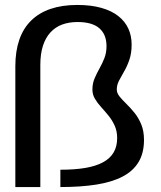

<svg xmlns="http://www.w3.org/2000/svg" viewBox="-20 -756 651 776"><path d="M42 0H143V-493.5Q143 -538 153.5 -570.8Q164 -603.5 183.8 -625Q203.5 -646.5 231.2 -656.8Q259 -667 293.5 -667Q352.5 -667 381.5 -641.8Q410.5 -616.5 410.5 -569.5Q410.5 -543 402 -521.2Q393.5 -499.5 382.2 -479.5Q371 -459.5 362.2 -439Q353.5 -418.5 353.5 -394Q353.5 -374 363.5 -357Q373.5 -340 388.5 -323.5Q403.5 -307 418.2 -289Q433 -271 443.2 -248.8Q453.5 -226.5 453.5 -198Q453.5 -164 439.2 -139.8Q425 -115.5 396.2 -100Q367.5 -84.5 324.5 -77.2Q281.5 -70 224 -70V0Q306.5 0 369.5 -10Q432.5 -20 475.2 -42.2Q518 -64.5 540 -101Q562 -137.5 562 -190.5Q562 -226.5 550.8 -253.5Q539.5 -280.5 523.2 -300.5Q507 -320.5 490.5 -336.5Q474 -352.5 463 -366.2Q452 -380 452 -394.5Q452 -412.5 461 -430Q470 -447.5 482 -468Q494 -488.5 503 -514.8Q512 -541 512 -576Q512 -611 498.8 -640.2Q485.5 -669.5 458.2 -691Q431 -712.5 389.5 -724.2Q348 -736 292.5 -736Q231 -736 184.2 -720Q137.5 -704 105.8 -672.8Q74 -641.5 58 -595.2Q42 -549 42 -488.5Z"/></svg>

Font: Anybody UltraCondensed Thin
Style: Regular
Weight: 400
Version: Version 1.111